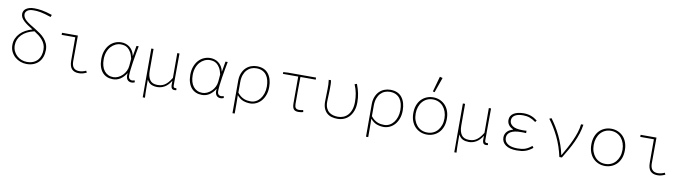

<svg xmlns="http://www.w3.org/2000/svg" viewBox="-38 -1571 9075 2549"><g transform="rotate(10 4500.0 -297.0)"><path d="M303 12Q261 12 220.5 -2.5Q180 -17 147.5 -45Q115 -73 95 -113Q75 -153 75 -204Q75 -252 92.5 -292Q110 -332 140.5 -363.5Q171 -395 212.5 -417.5Q254 -440 302 -453Q264 -476 233 -497.5Q202 -519 179 -540.5Q156 -562 143.5 -584.5Q131 -607 131 -634Q131 -653 139.5 -671.5Q148 -690 166 -703.5Q184 -717 211.5 -725.5Q239 -734 277 -734Q301 -734 326.5 -732Q352 -730 381.5 -725Q411 -720 445.5 -711Q480 -702 521 -688L511 -658Q467 -673 432.5 -682.5Q398 -692 369.5 -697.5Q341 -703 318 -704.5Q295 -706 275 -706Q216 -706 189.5 -684.5Q163 -663 163 -636Q163 -611 175 -590.5Q187 -570 209.5 -550.5Q232 -531 264.5 -510.5Q297 -490 337 -466Q372 -445 406 -420.5Q440 -396 466.5 -366Q493 -336 509 -299Q525 -262 525 -216Q525 -165 510 -123Q495 -81 466.5 -51Q438 -21 397 -4.5Q356 12 303 12ZM303 -16Q352 -16 388 -31.5Q424 -47 447.5 -74Q471 -101 482 -137Q493 -173 493 -214Q493 -253 480 -284.5Q467 -316 445 -342.5Q423 -369 394 -391.5Q365 -414 333 -434Q224 -409 165.5 -349Q107 -289 107 -206Q107 -163 123.5 -128Q140 -93 167 -68Q194 -43 229.5 -29.5Q265 -16 303 -16Z M1006 12Q946 12 913 -22.5Q880 -57 880 -138V-450H696V-478H910Q910 -391 909 -305Q908 -219 908 -132Q908 -16 1008 -16Q1029 -16 1051.5 -21Q1074 -26 1100 -38L1112 -14Q1086 -2 1062 5Q1038 12 1006 12Z M1466 12Q1423 12 1387 -3Q1351 -18 1325 -47.5Q1299 -77 1284.5 -121.5Q1270 -166 1270 -225Q1270 -288 1288.5 -337.5Q1307 -387 1338 -421Q1369 -455 1410 -472.5Q1451 -490 1496 -490Q1523 -490 1550.5 -482Q1578 -474 1602.5 -456.5Q1627 -439 1646 -410.5Q1665 -382 1674 -340H1676L1700 -478H1730Q1720 -426 1710 -370Q1700 -314 1691.5 -260Q1683 -206 1677.5 -156.5Q1672 -107 1672 -70Q1672 -46 1686 -31Q1700 -16 1720 -16Q1729 -16 1738.5 -18.5Q1748 -21 1755 -24L1762 2Q1754 5 1743.5 8.5Q1733 12 1718 12Q1700 12 1685 5Q1670 -2 1660 -16Q1650 -30 1646.5 -51Q1643 -72 1648 -100H1646Q1608 -43 1564.5 -15.5Q1521 12 1466 12ZM1468 -16Q1501 -16 1533 -31Q1565 -46 1590.5 -71.5Q1616 -97 1632.5 -130.5Q1649 -164 1652 -202L1660 -298Q1648 -352 1628.5 -384.5Q1609 -417 1586 -434.5Q1563 -452 1539 -457Q1515 -462 1494 -462Q1457 -462 1422.5 -446Q1388 -430 1361 -400Q1334 -370 1318 -326Q1302 -282 1302 -225Q1302 -178 1313 -139.5Q1324 -101 1345.5 -73.5Q1367 -46 1398 -31Q1429 -16 1468 -16Z M1900 180V-478H1930V-184Q1930 -106 1960.5 -61Q1991 -16 2062 -16Q2084 -16 2106.5 -20Q2129 -24 2152.5 -37Q2176 -50 2200 -75.5Q2224 -101 2250 -144V-478H2280Q2279 -369 2278.5 -262Q2278 -155 2278 -46Q2278 -31 2284.5 -23.5Q2291 -16 2300 -16Q2303 -16 2306.5 -16Q2310 -16 2318 -18L2324 8Q2318 10 2312 11Q2306 12 2298 12Q2283 12 2273 7Q2263 2 2257 -10.5Q2251 -23 2249.5 -45Q2248 -67 2250 -102H2248Q2211 -42 2164 -15Q2117 12 2066 12Q2021 12 1986 -3Q1951 -18 1926 -64Q1926 -19 1926 12.5Q1926 44 1926.5 70.5Q1927 97 1927.5 122.5Q1928 148 1930 180Z M2666 12Q2623 12 2587 -3Q2551 -18 2525 -47.5Q2499 -77 2484.5 -121.5Q2470 -166 2470 -225Q2470 -288 2488.5 -337.5Q2507 -387 2538 -421Q2569 -455 2610 -472.5Q2651 -490 2696 -490Q2723 -490 2750.5 -482Q2778 -474 2802.5 -456.5Q2827 -439 2846 -410.5Q2865 -382 2874 -340H2876L2900 -478H2930Q2920 -426 2910 -370Q2900 -314 2891.5 -260Q2883 -206 2877.5 -156.5Q2872 -107 2872 -70Q2872 -46 2886 -31Q2900 -16 2920 -16Q2929 -16 2938.5 -18.5Q2948 -21 2955 -24L2962 2Q2954 5 2943.5 8.5Q2933 12 2918 12Q2900 12 2885 5Q2870 -2 2860 -16Q2850 -30 2846.5 -51Q2843 -72 2848 -100H2846Q2808 -43 2764.5 -15.5Q2721 12 2666 12ZM2668 -16Q2701 -16 2733 -31Q2765 -46 2790.5 -71.5Q2816 -97 2832.5 -130.5Q2849 -164 2852 -202L2860 -298Q2848 -352 2828.5 -384.5Q2809 -417 2786 -434.5Q2763 -452 2739 -457Q2715 -462 2694 -462Q2657 -462 2622.5 -446Q2588 -430 2561 -400Q2534 -370 2518 -326Q2502 -282 2502 -225Q2502 -178 2513 -139.5Q2524 -101 2545.5 -73.5Q2567 -46 2598 -31Q2629 -16 2668 -16Z M3110 180V-257Q3110 -314 3127.5 -358Q3145 -402 3174 -431Q3203 -460 3241.5 -475Q3280 -490 3322 -490Q3426 -490 3478 -423.5Q3530 -357 3530 -246Q3530 -185 3512 -137Q3494 -89 3464.5 -56Q3435 -23 3396.5 -5.5Q3358 12 3318 12Q3268 12 3223 -4.5Q3178 -21 3138 -68Q3139 -32 3139.5 -2Q3140 28 3140 56.5Q3140 85 3140 114.5Q3140 144 3140 180ZM3320 -16Q3357 -16 3389.5 -33Q3422 -50 3446 -80.5Q3470 -111 3484 -153.5Q3498 -196 3498 -246Q3498 -292 3488 -331.5Q3478 -371 3456.5 -400Q3435 -429 3401.5 -445.5Q3368 -462 3320 -462Q3285 -462 3253 -449.5Q3221 -437 3195.5 -410Q3170 -383 3155 -342Q3140 -301 3140 -244V-102Q3162 -74 3185 -57Q3208 -40 3231 -31Q3254 -22 3276.5 -19Q3299 -16 3320 -16Z M3969 12Q3922 12 3903.5 -12Q3885 -36 3885 -92V-450H3679V-474L3745 -478H4121V-450H3915Q3913 -358 3913 -268Q3913 -178 3913 -86Q3913 -50 3926.5 -33Q3940 -16 3971 -16Q4001 -16 4027 -24L4033 2Q4024 6 4006.5 9Q3989 12 3969 12Z M4494 12Q4453 12 4416.5 2Q4380 -8 4353 -31.5Q4326 -55 4310 -92.5Q4294 -130 4294 -185Q4294 -229 4296 -272.5Q4298 -316 4298 -360Q4298 -389 4297.5 -415.5Q4297 -442 4292 -478H4322Q4327 -452 4327.5 -427Q4328 -402 4328 -372Q4328 -349 4327 -324.5Q4326 -300 4325 -275.5Q4324 -251 4323 -228Q4322 -205 4322 -186Q4322 -138 4336.5 -105Q4351 -72 4375 -52.5Q4399 -33 4430.5 -24.5Q4462 -16 4496 -16Q4535 -16 4569.5 -30Q4604 -44 4630 -73Q4656 -102 4671 -146Q4686 -190 4686 -250Q4686 -307 4676 -362.5Q4666 -418 4640 -480L4670 -490Q4694 -428 4706 -369.5Q4718 -311 4718 -249Q4718 -183 4699.5 -134Q4681 -85 4650.5 -52.5Q4620 -20 4579.5 -4Q4539 12 4494 12Z M4910 180V-257Q4910 -314 4927.5 -358Q4945 -402 4974 -431Q5003 -460 5041.5 -475Q5080 -490 5122 -490Q5226 -490 5278 -423.5Q5330 -357 5330 -246Q5330 -185 5312 -137Q5294 -89 5264.5 -56Q5235 -23 5196.5 -5.5Q5158 12 5118 12Q5068 12 5023 -4.5Q4978 -21 4938 -68Q4939 -32 4939.5 -2Q4940 28 4940 56.5Q4940 85 4940 114.5Q4940 144 4940 180ZM5120 -16Q5157 -16 5189.5 -33Q5222 -50 5246 -80.5Q5270 -111 5284 -153.5Q5298 -196 5298 -246Q5298 -292 5288 -331.5Q5278 -371 5256.5 -400Q5235 -429 5201.5 -445.5Q5168 -462 5120 -462Q5085 -462 5053 -449.5Q5021 -437 4995.5 -410Q4970 -383 4955 -342Q4940 -301 4940 -244V-102Q4962 -74 4985 -57Q5008 -40 5031 -31Q5054 -22 5076.5 -19Q5099 -16 5120 -16Z M5700 12Q5653 12 5612 -5Q5571 -22 5540 -54Q5509 -86 5491.5 -132.5Q5474 -179 5474 -238Q5474 -298 5491.5 -345Q5509 -392 5540 -424Q5571 -456 5612 -473Q5653 -490 5700 -490Q5747 -490 5788 -473Q5829 -456 5860 -424Q5891 -392 5908.5 -345Q5926 -298 5926 -238Q5926 -179 5908.5 -132.5Q5891 -86 5860 -54Q5829 -22 5788 -5Q5747 12 5700 12ZM5700 -16Q5743 -16 5778.5 -32Q5814 -48 5839.5 -77.5Q5865 -107 5879.5 -147.5Q5894 -188 5894 -238Q5894 -287 5879.5 -328.5Q5865 -370 5839.5 -399.5Q5814 -429 5778.5 -445.5Q5743 -462 5700 -462Q5657 -462 5621.5 -445.5Q5586 -429 5560.5 -399.5Q5535 -370 5520.5 -328.5Q5506 -287 5506 -238Q5506 -188 5520.5 -147.5Q5535 -107 5560.5 -77.5Q5586 -48 5621.5 -32Q5657 -16 5700 -16ZM5704 -560 5680 -566 5738 -774 5776 -764Z M6100 180V-478H6130V-184Q6130 -106 6160.5 -61Q6191 -16 6262 -16Q6284 -16 6306.5 -20Q6329 -24 6352.5 -37Q6376 -50 6400 -75.5Q6424 -101 6450 -144V-478H6480Q6479 -369 6478.5 -262Q6478 -155 6478 -46Q6478 -31 6484.5 -23.5Q6491 -16 6500 -16Q6503 -16 6506.5 -16Q6510 -16 6518 -18L6524 8Q6518 10 6512 11Q6506 12 6498 12Q6483 12 6473 7Q6463 2 6457 -10.5Q6451 -23 6449.5 -45Q6448 -67 6450 -102H6448Q6411 -42 6364 -15Q6317 12 6266 12Q6221 12 6186 -3Q6151 -18 6126 -64Q6126 -19 6126 12.5Q6126 44 6126.5 70.5Q6127 97 6127.5 122.5Q6128 148 6130 180Z M6912 12Q6812 12 6760 -27Q6708 -66 6708 -128Q6708 -155 6717.5 -175.5Q6727 -196 6742 -211Q6757 -226 6776.5 -236Q6796 -246 6816 -252V-256Q6777 -272 6755.5 -301Q6734 -330 6734 -368Q6734 -398 6747.5 -421Q6761 -444 6785.5 -459Q6810 -474 6844 -482Q6878 -490 6918 -490Q6974 -490 7019 -473.5Q7064 -457 7104 -425L7088 -402Q7047 -433 7006 -447.5Q6965 -462 6916 -462Q6883 -462 6855.5 -456.5Q6828 -451 6808 -439Q6788 -427 6777 -409Q6766 -391 6766 -366Q6766 -324 6806.5 -295Q6847 -266 6940 -266Q6954 -266 6965 -266Q6976 -266 6995 -268V-236Q6974 -238 6958.5 -238Q6943 -238 6926 -238Q6834 -238 6787 -209.5Q6740 -181 6740 -129Q6740 -77 6785 -46.5Q6830 -16 6916 -16Q6944 -16 6969 -19Q6994 -22 7016.5 -29.5Q7039 -37 7061.5 -50.5Q7084 -64 7108 -84L7125 -60Q7100 -40 7076 -26Q7052 -12 7026.5 -3.5Q7001 5 6973 8.5Q6945 12 6912 12Z M7485 0Q7453 -146 7395 -264.5Q7337 -383 7265 -478L7293 -490Q7326 -446 7358.5 -393.5Q7391 -341 7419.5 -282Q7448 -223 7470 -159.5Q7492 -96 7505 -32H7509Q7538 -82 7568.5 -138Q7599 -194 7625 -251.5Q7651 -309 7669.5 -366.5Q7688 -424 7693 -478H7725Q7716 -416 7697 -356.5Q7678 -297 7651 -238Q7624 -179 7590 -120Q7556 -61 7519 0Z M8100 12Q8053 12 8012 -5Q7971 -22 7940 -54Q7909 -86 7891.5 -132.5Q7874 -179 7874 -238Q7874 -298 7891.5 -345Q7909 -392 7940 -424Q7971 -456 8012 -473Q8053 -490 8100 -490Q8147 -490 8188 -473Q8229 -456 8260 -424Q8291 -392 8308.5 -345Q8326 -298 8326 -238Q8326 -179 8308.5 -132.5Q8291 -86 8260 -54Q8229 -22 8188 -5Q8147 12 8100 12ZM8100 -16Q8143 -16 8178.5 -32Q8214 -48 8239.5 -77.5Q8265 -107 8279.5 -147.5Q8294 -188 8294 -238Q8294 -287 8279.5 -328.5Q8265 -370 8239.5 -399.5Q8214 -429 8178.5 -445.5Q8143 -462 8100 -462Q8057 -462 8021.5 -445.5Q7986 -429 7960.5 -399.5Q7935 -370 7920.5 -328.5Q7906 -287 7906 -238Q7906 -188 7920.5 -147.5Q7935 -107 7960.5 -77.5Q7986 -48 8021.5 -32Q8057 -16 8100 -16Z M8806 12Q8746 12 8713 -22.5Q8680 -57 8680 -138V-450H8496V-478H8710Q8710 -391 8709 -305Q8708 -219 8708 -132Q8708 -16 8808 -16Q8829 -16 8851.5 -21Q8874 -26 8900 -38L8912 -14Q8886 -2 8862 5Q8838 12 8806 12Z"/></g></svg>

Font: Source Code Pro ExtraLight
Style: Regular
Weight: 200
Monospace: yes
Designer: Paul D. Hunt, Teo Tuominen
Foundry: Adobe Systems Incorporated
Version: Version 2.030;PS 1.000;hotconv 16.6.51;makeotf.lib2.5.65220